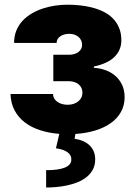

<svg xmlns="http://www.w3.org/2000/svg" viewBox="-20 -573 588 834"><path d="M210.2 -164.8Q210.2 -154.8 215 -146.1Q219.8 -137.4 228.3 -131.2Q236.9 -125 248.6 -121.4Q260.3 -117.9 274.1 -117.9Q288 -117.9 299.7 -121.8Q311.4 -125.7 320 -132.6Q328.5 -139.6 333.3 -149.1Q338.1 -158.7 338.1 -170.5Q338.1 -181.8 333.8 -190.9Q329.5 -199.9 321.7 -206.5Q313.9 -213.1 303.3 -216.6Q292.6 -220.2 279.8 -220.2H211.6V-335.2H279.8Q292.6 -335.2 303.1 -338.4Q313.6 -341.6 321 -347.3Q328.5 -353 332.6 -360.8Q336.6 -368.6 336.6 -377.8Q336.6 -388.5 332.6 -397.4Q328.5 -406.2 321 -412.6Q313.6 -419 303.4 -422.6Q293.3 -426.1 281.2 -426.1Q269.2 -426.1 259.1 -423.3Q248.9 -420.5 241.5 -415.1Q234 -409.8 229.9 -402.5Q225.9 -395.2 225.9 -386.4H41.2Q41.2 -416.5 51.1 -440.5Q61.1 -464.5 78.3 -483Q95.5 -501.4 118.4 -514.7Q141.3 -528.1 167.1 -536.4Q192.8 -544.7 220 -548.7Q247.2 -552.6 272.7 -552.6Q298.3 -552.6 325.5 -549.9Q352.6 -547.2 378.7 -540.7Q404.8 -534.1 428.1 -522.9Q451.3 -511.7 468.9 -494.5Q486.5 -477.3 496.8 -453.3Q507.1 -429.3 507.1 -397.7Q507.1 -355.8 477.6 -326.3Q448.2 -296.9 387.8 -284.1V-278.4Q414.1 -277 438.2 -268.3Q462.4 -259.6 480.8 -243.6Q499.3 -227.6 510.3 -204.4Q521.3 -181.1 521.3 -150.6Q521.3 -115.4 505.7 -87.2Q490.1 -58.9 461.8 -38.7Q433.6 -18.5 394.4 -6.4Q355.1 5.7 307.5 8.9L304 29.8Q346.9 36.2 370 59.3Q393.1 82.4 393.5 117.9Q393.8 143.8 383.5 163.2Q373.2 182.5 356 196.2Q338.8 209.9 316.6 218.8Q294.4 227.6 270.6 232.6Q246.8 237.6 223.4 239.5Q199.9 241.5 180.4 241.5V166.2Q287.3 166.2 289.8 122.2Q292.6 81.7 223 71L237.6 8.5Q192.5 5 154.1 -7.5Q115.8 -19.9 87.7 -41.4Q59.7 -62.9 43.3 -93.6Q27 -124.3 25.6 -164.8Z"/></svg>

Font: Inter P Black
Style: Regular
Weight: 900
Designer: Rasmus Andersson
Foundry: rsms
Version: Version 3.018;git-588b23468